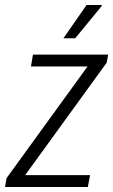

<svg xmlns="http://www.w3.org/2000/svg" viewBox="-41 -743 450 763"><path d="M-21 0 -15 -35 307 -479H82L90 -526H389L383 -494L59 -47H317L308 0ZM211 -591 303 -723H364L363 -719L258 -591Z"/></svg>

Font: Archivo Condensed ExtraLight
Style: Italic
Weight: 250
Width: 3
Italic angle: -10°
Designer: Hector Gatti
Foundry: Omnibus-Type
Version: Version 2.001